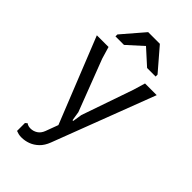

<svg xmlns="http://www.w3.org/2000/svg" viewBox="-286 -815 1116 1116"><g transform="rotate(45 272.0 -257.0)"><path d="M103 136Q111 142 119.5 144Q128 146 136 146Q159 146 178.5 133.5Q198 121 208 95L237 17L26 -510H122L144 -436L266 -118L275 -61H281L290 -118L400 -436L422 -510H518L278 119Q264 156 241 178Q218 200 191 210Q164 220 136 220Q122 220 111.5 217.5Q101 215 91 211V146ZM224 -734H320L437 -598V-582H367L272 -668L177 -582H107V-598Z"/></g></svg>

Font: AR One Sans
Style: Regular
Weight: 400
Designer: Niteesh Yadav
Foundry: Niteesh Yadav
Version: Version 1.001;gftools[0.9.33]